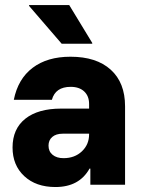

<svg xmlns="http://www.w3.org/2000/svg" viewBox="-20 -736 573 765"><path d="M200.8 9.2Q123.3 9.2 76.7 -34.2Q30 -77.5 30 -148.3Q30 -222.5 80.8 -262.9Q131.7 -303.3 223.3 -303.3H335V-321.7Q335 -353.3 315.4 -371.7Q295.8 -390 261.7 -390Q200.8 -390 186.7 -338.3H35Q51.7 -421.7 110 -465.8Q168.3 -510 260.8 -510Q364.2 -510 421.2 -458.3Q478.3 -406.7 478.3 -312.5V0H340V-64.2H336.7Q295.8 9.2 200.8 9.2ZM233.3 -105.8Q277.5 -105.8 306.2 -132.9Q335 -160 335 -200.8V-203.3H230Q203.3 -203.3 188.3 -190.4Q173.3 -177.5 173.3 -155.8Q173.3 -132.5 189.6 -119.2Q205.8 -105.8 233.3 -105.8ZM225.8 -561.7 95.8 -712.5V-715.8H255.8L347.5 -565V-561.7Z"/></svg>

Font: Funnel Sans ExtraBold
Style: Regular
Weight: 800
Version: Version 1.000; Beta; Release 5; Build 24; ttfautohint (v1.8.